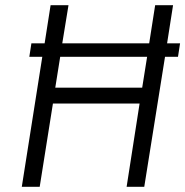

<svg xmlns="http://www.w3.org/2000/svg" viewBox="-20 -720 714 740"><path d="M674 -553H624L647 -700H578L555 -553H220L244 -700H175L152 -553H101L93 -501H143L64 0H133L184 -321H518L468 0H536L616 -501H666ZM528 -382H193L212 -501H547Z"/></svg>

Font: Arthouse Owned
Style: Italic
Weight: 400
Italic angle: -10°
Designer: Jeremy Tribby
Foundry: Tribby Type
Version: Version 1.000;PS 001.000;hotconv 1.0.88;makeotf.lib2.5.64775